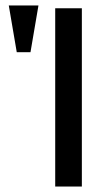

<svg xmlns="http://www.w3.org/2000/svg" viewBox="-20 -679 365 699"><path d="M278 0H181V-649H278ZM91 -489H41L12 -659H120Z"/></svg>

Font: Gamestation Display
Style: Regular
Weight: 400
Designer: Jonas Hecksher
Foundry: Jonas Hecksher, Playtypeª, e-types AS
Version: Version 1.003